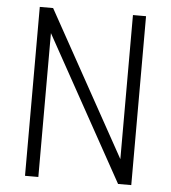

<svg xmlns="http://www.w3.org/2000/svg" viewBox="-51 -758 719 805"><g transform="rotate(5 308.0 -355.5)"><path d="M531.2 0H475.6L140.1 -605.5V0H84V-710.9H140.1L476.1 -104.5V-710.9H531.2Z"/></g></svg>

Font: MAUL Condensed Light
Style: Light
Weight: 300
Designer: MAUL
Version: Version 2.137; 2017; ttfautohint (v1.8.3)